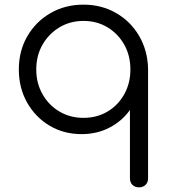

<svg xmlns="http://www.w3.org/2000/svg" viewBox="-20 -572 747 826"><path d="M578 234Q561 234 550 223.5Q539 213 539 195V-99Q506 -52 452 -23.5Q398 5 331 5Q254 5 193 -31.5Q132 -68 96.5 -131Q61 -194 61 -273Q61 -353 97.5 -416Q134 -479 197 -515.5Q260 -552 339 -552Q417 -552 479.5 -516Q542 -480 578.5 -417.5Q615 -355 617 -277V195Q617 213 606 223.5Q595 234 578 234ZM339 -65Q397 -65 442.5 -92Q488 -119 514.5 -166.5Q541 -214 541 -273Q541 -333 514.5 -380Q488 -427 442.5 -454.5Q397 -482 339 -482Q282 -482 236 -454.5Q190 -427 163 -380Q136 -333 136 -273Q136 -214 163 -166.5Q190 -119 236 -92Q282 -65 339 -65Z"/></svg>

Font: Comfortaa
Style: Regular
Weight: 400
Designer: Johan Aakerlund
Foundry: Johan Aakerlund
Version: Version 3.104; ttfautohint (v1.8.1.43-b0c9)